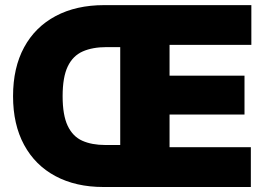

<svg xmlns="http://www.w3.org/2000/svg" viewBox="-20 -748 1064 768"><path d="M393.6 0Q283.2 0 201.9 -43.5Q120.6 -86.9 76.4 -168.5Q32.2 -250 32.2 -363.3Q32.2 -477.1 76.4 -558.6Q120.6 -640.1 202.6 -683.8Q284.7 -727.5 396.5 -727.5H985.4V-568.4H658.2V-445.3H958V-290H658.2V-159.2H983.4V0ZM230.5 -363.3Q230.5 -287.6 250.7 -244.9Q271 -202.1 309.1 -185.1Q347.2 -168 401.4 -168H460.9V-559.6H407.2Q350.1 -559.6 310.8 -542.2Q271.5 -524.9 251 -482.2Q230.5 -439.5 230.5 -363.3Z"/></svg>

Font: Inter Tight Black
Style: Regular
Weight: 900
Designer: Rasmus Andersson
Foundry: rsms
Version: Version 3.004; ttfautohint (v1.8.4.7-5d5b)